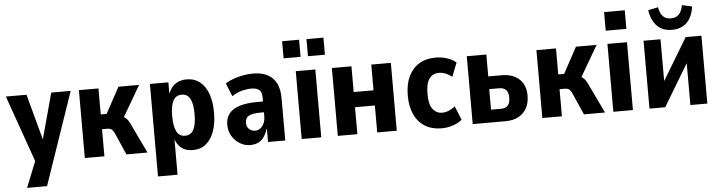

<svg xmlns="http://www.w3.org/2000/svg" viewBox="-53 -974 5247 1398"><g transform="rotate(-5 2571.0 -275.0)"><path d="M95 180 187 -50V36L-1 -496H150L247 -136H233L331 -496H473L241 180Z M533 0V-496H676V-306H719L822 -496H973L826 -244L806 -283Q833 -278 848 -268.5Q863 -259 873.5 -242.5Q884 -226 895 -201L991 0H837L771 -150Q764 -167 757 -177.5Q750 -188 740.5 -193Q731 -198 717 -198H676V0Z M1052 180V-496H1187V-400H1183Q1199 -452 1233.5 -479Q1268 -506 1321 -506Q1377 -506 1417 -474.5Q1457 -443 1478 -385.5Q1499 -328 1499 -248Q1499 -170 1478.5 -112Q1458 -54 1419 -21.5Q1380 11 1322 11Q1269 11 1236.5 -16.5Q1204 -44 1190 -92H1195V180ZM1275 -98Q1318 -98 1337.5 -136.5Q1357 -175 1357 -249Q1357 -323 1337.5 -360.5Q1318 -398 1275 -398Q1232 -398 1212.5 -360Q1193 -322 1193 -249Q1193 -175 1212.5 -136.5Q1232 -98 1275 -98Z M1741 11Q1701 11 1665.5 -10.5Q1630 -32 1608.5 -68.5Q1587 -105 1587 -150Q1587 -200 1613 -232.5Q1639 -265 1691 -281Q1743 -297 1820 -297H1876V-218H1841Q1809 -218 1787 -214.5Q1765 -211 1751 -203.5Q1737 -196 1730.5 -183Q1724 -170 1724 -152Q1724 -124 1742 -107Q1760 -90 1787 -90Q1806 -90 1823 -102Q1840 -114 1850.5 -136.5Q1861 -159 1861 -188V-327Q1861 -366 1842 -382Q1823 -398 1783 -398Q1751 -398 1715 -388.5Q1679 -379 1642 -355L1603 -452Q1633 -470 1666 -481.5Q1699 -493 1734.5 -499.5Q1770 -506 1807 -506Q1868 -506 1910.5 -484.5Q1953 -463 1975.5 -419.5Q1998 -376 1998 -309V0H1872V-100Q1861 -66 1844 -40.5Q1827 -15 1802 -2Q1777 11 1741 11Z M2118 0V-496H2261V0ZM2216 -597V-722H2340V-597ZM2038 -597V-722H2162V-597Z M2382 0V-496H2525V-308H2670V-496H2813V0H2670V-197H2525V0Z M3140 11Q3070 11 3019.5 -20Q2969 -51 2942 -109Q2915 -167 2915 -248Q2915 -329 2942 -386.5Q2969 -444 3019.5 -475Q3070 -506 3140 -506Q3184 -506 3224 -493Q3264 -480 3290 -457L3250 -356Q3229 -373 3205 -383Q3181 -393 3154 -393Q3110 -393 3084.5 -358.5Q3059 -324 3059 -247Q3059 -171 3085 -136.5Q3111 -102 3155 -102Q3180 -102 3205 -113Q3230 -124 3249 -140L3290 -39Q3264 -16 3224 -2.5Q3184 11 3140 11Z M3368 0V-496H3511V-336H3608Q3690 -336 3737 -293Q3784 -250 3784 -172Q3784 -119 3763 -80.5Q3742 -42 3703 -21Q3664 0 3610 0ZM3510 -93H3584Q3617 -93 3633.5 -112Q3650 -131 3650 -169Q3650 -206 3633 -224.5Q3616 -243 3584 -243H3510Z M3877 0V-496H4020V-306H4063L4166 -496H4317L4170 -244L4150 -283Q4177 -278 4192 -268.5Q4207 -259 4217.5 -242.5Q4228 -226 4239 -201L4335 0H4181L4115 -150Q4108 -167 4101 -177.5Q4094 -188 4084.5 -193Q4075 -198 4061 -198H4020V0Z M4392 -593V-729H4543V-593ZM4396 0V-496H4539V0Z M4660 0V-496H4784V-131H4748L4968 -496H5083V0H4959V-366H4995L4775 0ZM4873 -557Q4830 -557 4797.5 -574Q4765 -591 4743.5 -626Q4722 -661 4713 -714L4786 -730Q4794 -685 4815 -663Q4836 -641 4873 -641Q4910 -641 4931 -662.5Q4952 -684 4961 -730L5034 -714Q5027 -662 5006 -627Q4985 -592 4951.5 -574.5Q4918 -557 4873 -557Z"/></g></svg>

Font: Nunito Sans 10pt Condensed ExtraBold
Style: Regular
Weight: 800
Width: 3
Designer: Vernon Adams
Foundry: Vernon Adams
Version: Version 3.101;gftools[0.9.27]